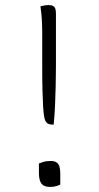

<svg xmlns="http://www.w3.org/2000/svg" viewBox="-20 -730 390 755"><path d="M191 -240H187Q177 -240 170 -243Q163 -246 158 -256Q155 -262 153 -275Q151 -288 149.5 -312Q148 -336 147 -374.5Q146 -413 146 -469V-600Q146 -628 144.5 -653Q143 -678 139 -705Q146 -707 154 -708.5Q162 -710 172 -710Q183 -710 189 -706.5Q195 -703 197.5 -696Q200 -689 200 -676V-470Q200 -432 199 -393.5Q198 -355 196.5 -317Q195 -279 191 -240ZM217 -4Q211 -1 204.5 1Q198 3 191.5 4Q185 5 177 5Q161 5 151.5 -0.5Q142 -6 137.5 -18.5Q133 -31 133 -53V-87Q141 -90 148 -92.5Q155 -95 163 -96Q171 -97 179 -97Q193 -97 201.5 -92Q210 -87 213.5 -76Q217 -65 217 -48Z"/></svg>

Font: Recursive Casual Light
Style: Regular
Weight: 300
Version: Version 1.047